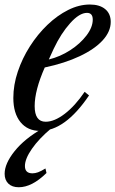

<svg xmlns="http://www.w3.org/2000/svg" viewBox="-43 -554 498 828"><path d="M130 10.5Q76 10.5 45.2 -27.5Q14.5 -65.5 14.5 -131.5Q14.5 -188 33.8 -245.2Q53 -302.5 86 -354.2Q119 -406 161.5 -446.8Q204 -487.5 251 -511Q298 -534.5 344.5 -534.5Q386.5 -534.5 410.5 -514.8Q434.5 -495 434.5 -459.5Q434.5 -418 399.8 -380Q365 -342 301 -311.8Q237 -281.5 150 -263Q106.5 -164.5 106.5 -96.5Q106.5 -29 154 -29Q191.5 -29 236.2 -63.2Q281 -97.5 322 -158L341 -142.5Q237.5 10.5 130 10.5ZM167.5 -297.5Q216.5 -309.5 259.8 -337.5Q303 -365.5 330 -401Q357 -436.5 357 -469.5Q357 -498.5 332 -498.5Q299.5 -498.5 259.8 -454.2Q220 -410 188.5 -343.5ZM38 253.5Q9 253.5 -7 237.8Q-23 222 -23 195.5Q-23 151.5 20 97.8Q63 44 140.5 0H177.5Q125 44 94.8 87.5Q64.5 131 64.5 162Q64.5 193.5 97 193.5Q108.5 193.5 121 189Q133.5 184.5 153 172.5L157.5 192Q95 253.5 38 253.5Z"/></svg>

Font: Libre Caslon Condensed Medium Italic
Style: Regular
Weight: 500
Italic angle: -22.583°
Designer: Pablo Impallari, Rodrigo Fuenzalida, Katja Schimmel, Ertekin Erdin
Foundry: Pablo Impallari, Rodrigo Fuenzalida
Version: Version 2.000; ttfautohint (v1.8.4.7-5d5b);gftools[0.9.33]